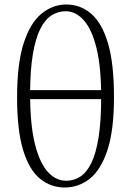

<svg xmlns="http://www.w3.org/2000/svg" viewBox="-20 -820 583 854"><path d="M268 14Q206 14 158 -25Q110 -64 83 -152Q56 -240 56 -387Q56 -538 85.5 -628.5Q115 -719 165 -759.5Q215 -800 275 -800Q338 -800 386 -758.5Q434 -717 460.5 -627Q487 -537 487 -389Q487 -239 457.5 -151Q428 -63 378.5 -24.5Q329 14 268 14ZM274 -16Q308 -16 336.5 -34Q365 -52 386 -94.5Q407 -137 418.5 -209Q430 -281 430 -388Q430 -521 409.5 -605Q389 -689 353 -729.5Q317 -770 272 -770Q238 -770 209 -751.5Q180 -733 159 -691Q138 -649 126 -578Q114 -507 114 -402Q114 -264 135.5 -179Q157 -94 193 -55Q229 -16 274 -16ZM76 -379V-419H470V-379Z"/></svg>

Font: Noto Serif HK
Style: Regular
Weight: 200
Designer: Ryoko NISHIZUKA 西塚涼子 (kana & ideographs); Frank Grießhammer (Latin, Greek & Cyrillic); Wenlong ZHANG 张文龙 (bopomofo); San
Foundry: Adobe
Version: Version 2.001;hotconv 1.1.0;makeotfexe 2.6.0